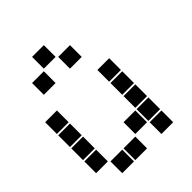

<svg xmlns="http://www.w3.org/2000/svg" viewBox="-220 -920 1039 1039"><g transform="rotate(-45 300.0 -400.0)"><path d="M206 -795Q205 -795 205 -795Q205 -795 205 -794V-706Q205 -705 205 -705Q205 -705 206 -705H294Q295 -705 295 -705Q295 -705 295 -706V-794Q295 -795 295 -795Q295 -795 294 -795ZM106 -695Q105 -695 105 -695Q105 -695 105 -694V-606Q105 -605 105 -605Q105 -605 106 -605H194Q195 -605 195 -605Q195 -605 195 -606V-694Q195 -695 195 -695Q195 -695 194 -695ZM306 -695Q305 -695 305 -695Q305 -695 305 -694V-606Q305 -605 305 -605Q305 -605 306 -605H394Q395 -605 395 -605Q395 -605 395 -606V-694Q395 -695 395 -695Q395 -695 394 -695ZM6 -495Q5 -495 5 -495Q5 -495 5 -494V-406Q5 -405 5 -405Q5 -405 6 -405H94Q95 -405 95 -405Q95 -405 95 -406V-494Q95 -495 95 -495Q95 -495 94 -495ZM406 -495Q405 -495 405 -495Q405 -495 405 -494V-406Q405 -405 405 -405Q405 -405 406 -405H494Q495 -405 495 -405Q495 -405 495 -406V-494Q495 -495 495 -495Q495 -495 494 -495ZM6 -395Q5 -395 5 -395Q5 -395 5 -394V-306Q5 -305 5 -305Q5 -305 6 -305H94Q95 -305 95 -305Q95 -305 95 -306V-394Q95 -395 95 -395Q95 -395 94 -395ZM406 -395Q405 -395 405 -395Q405 -395 405 -394V-306Q405 -305 405 -305Q405 -305 406 -305H494Q495 -305 495 -305Q495 -305 495 -306V-394Q495 -395 495 -395Q495 -395 494 -395ZM6 -295Q5 -295 5 -295Q5 -295 5 -294V-206Q5 -205 5 -205Q5 -205 6 -205H94Q95 -205 95 -205Q95 -205 95 -206V-294Q95 -295 95 -295Q95 -295 94 -295ZM406 -295Q405 -295 405 -295Q405 -295 405 -294V-206Q405 -205 405 -205Q405 -205 406 -205H494Q495 -205 495 -205Q495 -205 495 -206V-294Q495 -295 495 -295Q495 -295 494 -295ZM6 -195Q5 -195 5 -195Q5 -195 5 -194V-106Q5 -105 5 -105Q5 -105 6 -105H94Q95 -105 95 -105Q95 -105 95 -106V-194Q95 -195 95 -195Q95 -195 94 -195ZM306 -195Q305 -195 305 -195Q305 -195 305 -194V-106Q305 -105 305 -105Q305 -105 306 -105H394Q395 -105 395 -105Q395 -105 395 -106V-194Q395 -195 395 -195Q395 -195 394 -195ZM406 -195Q405 -195 405 -195Q405 -195 405 -194V-106Q405 -105 405 -105Q405 -105 406 -105H494Q495 -105 495 -105Q495 -105 495 -106V-194Q495 -195 495 -195Q495 -195 494 -195ZM106 -95Q105 -95 105 -95Q105 -95 105 -94V-6Q105 -5 105 -5Q105 -5 106 -5H194Q195 -5 195 -5Q195 -5 195 -6V-94Q195 -95 195 -95Q195 -95 194 -95ZM206 -95Q205 -95 205 -95Q205 -95 205 -94V-6Q205 -5 205 -5Q205 -5 206 -5H294Q295 -5 295 -5Q295 -5 295 -6V-94Q295 -95 295 -95Q295 -95 294 -95ZM406 -95Q405 -95 405 -95Q405 -95 405 -94V-6Q405 -5 405 -5Q405 -5 406 -5H494Q495 -5 495 -5Q495 -5 495 -6V-94Q495 -95 495 -95Q495 -95 494 -95Z"/></g></svg>

Font: Doto Black
Style: Regular
Weight: 900
Monospace: yes
Version: Version 1.000